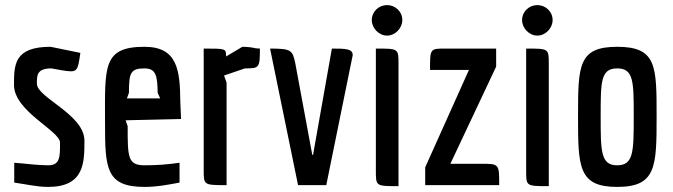

<svg xmlns="http://www.w3.org/2000/svg" viewBox="-20 -728 2647 755"><path d="M221 -452C284 -442 285 -443 296 -520L179 -544C36 -544 35 -474 35 -394C35 -290 216 -214 216 -167C216 -113 217 -78 170 -78C125 -78 81 -85 36 -88V-10C80 -4 125 7 169 7C312 7 312 -89 312 -175C312 -278 125 -344 125 -399C125 -432 125 -459 182 -459Z M692 -260 689 -328C688 -452 678 -544 548 -544C382 -544 393 -464 393 -245C393 -67 396 7 548 7C598 7 637 -1 686 -10V-88C637 -81 597 -78 548 -78C482 -78 482 -111 482 -232L474 -255ZM487 -363C487 -441 493 -459 548 -459C593 -459 599 -431 600 -363L610 -341H479Z M871 -403 861 -431 943 -459C1000 -459 1002 -461 1002 -537L986 -538C974 -541 956 -544 933 -544L869 -506C869 -537 869 -537 781 -537V-60C781 0 781 0 871 0Z M1141 -480C1130 -530 1127 -537 1042 -537L1152 0H1263L1359 -472C1365 -504 1367 -508 1367 -511C1367 -536 1341 -537 1285 -537L1211 -119H1208Z M1442 -649C1442 -617 1470 -588 1502 -588C1534 -588 1562 -617 1562 -649C1562 -683 1534 -708 1502 -708C1470 -708 1442 -683 1442 -649ZM1458 -56C1458 4 1458 4 1547 4V-477C1547 -537 1547 -537 1458 -537Z M1943 0C1943 -84 1943 -84 1871 -84H1751L1931 -466V-537H1731C1671 -537 1671 -537 1671 -453H1824L1652 -70V0Z M2033 -649C2033 -617 2061 -588 2093 -588C2125 -588 2153 -617 2153 -649C2153 -683 2125 -708 2093 -708C2061 -708 2033 -683 2033 -649ZM2049 -56C2049 4 2049 4 2138 4V-477C2138 -537 2138 -537 2049 -537Z M2253 -271C2253 -72 2254 7 2407 7C2561 7 2562 -73 2562 -271C2562 -469 2562 -544 2407 -544C2254 -544 2253 -470 2253 -271ZM2407 -459C2472 -459 2472 -407 2472 -271C2472 -133 2472 -78 2407 -78C2342 -78 2342 -133 2342 -271C2342 -407 2342 -459 2407 -459Z"/></svg>

Font: Economica
Style: Bold
Weight: 700
Designer: Vicente Lamonaca
Foundry: Vicente Lamonaca
Version: Version 1.100